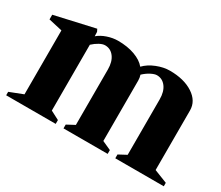

<svg xmlns="http://www.w3.org/2000/svg" viewBox="-95 -738 1106 960"><g transform="rotate(30 458.0 -258.0)"><path d="M4 0V-20L81 -50V-419L2 -437V-464L232 -516L239 -502L240 -477Q261 -495 292 -505.5Q323 -516 353 -516Q408 -516 450 -500.5Q492 -485 513 -459Q538 -485 577 -500.5Q616 -516 652 -516Q734 -516 786 -482Q838 -448 838 -394V-50L914 -20V0H634V-22L679 -46V-366Q679 -411 659 -437.5Q639 -464 607 -464Q594 -464 573.5 -453.5Q553 -443 534 -425Q539 -410 539 -394V-45L590 -22V0H335V-22L380 -46V-366Q380 -411 360 -437.5Q340 -464 308 -464Q294 -464 275.5 -454Q257 -444 240 -428V-48L290 -22V0Z"/></g></svg>

Font: Wittgenstein Extrabold
Style: Regular
Weight: 800
Designer: Jörg Drees
Foundry: Jörg Drees
Version: Version 1.303; ttfautohint (v1.8.4.7-5d5b)